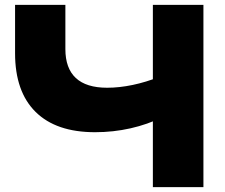

<svg xmlns="http://www.w3.org/2000/svg" viewBox="-20 -770 926 790"><path d="M371 -226Q211 -226 126.5 -309.5Q42 -393 42 -551V-750H249V-568Q249 -489 292 -449Q335 -409 421 -409Q471 -409 526 -420.5Q581 -432 636 -454L648 -288Q588 -258 517 -242Q446 -226 371 -226ZM609 0V-750H817V0Z"/></svg>

Font: Unbounded
Style: Bold
Weight: 700
Designer: Luke Prowse, Jean-Baptiste Morizot, Fátima Lázaro, Florian Runge
Foundry: NaN
Version: Version 1.700